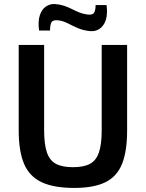

<svg xmlns="http://www.w3.org/2000/svg" viewBox="-20 -911 717 944"><path d="M605 -690V-270Q605 -167 580 -105Q555 -43 498 -15Q441 13 345 13Q245 13 185 -15Q125 -43 98.5 -105Q72 -167 72 -270V-690H197V-270Q197 -202 210.5 -162Q224 -122 255 -105.5Q286 -89 339 -89Q392 -89 422.5 -105.5Q453 -122 466.5 -162Q480 -202 480 -270V-690ZM252 -891Q276 -889 295.5 -882.5Q315 -876 332.5 -867Q350 -858 368 -850.5Q386 -843 407 -840Q434 -836 442 -847.5Q450 -859 450 -886H504Q512 -822 488.5 -788.5Q465 -755 424 -758Q390 -761 363.5 -772.5Q337 -784 314 -796Q291 -808 267 -811Q241 -814 233.5 -802Q226 -790 226 -761H172Q166 -807 176 -836.5Q186 -866 206.5 -879.5Q227 -893 252 -891Z"/></svg>

Font: Exo 2 SemiBold
Style: Regular
Weight: 600
Designer: Natanael Gama
Foundry: Natanael Gama
Version: Version 2.010